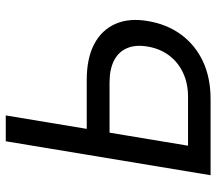

<svg xmlns="http://www.w3.org/2000/svg" viewBox="-63 -705 768 682"><g transform="rotate(-90 321.0 -364.0)"><path d="M179.7 -439.9H378.4Q454.6 -439.9 504.9 -413.6Q555.2 -387.2 576.9 -338.6Q598.6 -290 587.4 -224.1Q576.2 -155.3 539.3 -105Q502.4 -54.7 444.3 -27.3Q386.2 0 310.1 0H39.6L160.2 -727.5H252L144.5 -80.1H318.4Q365.7 -80.1 403.3 -97.7Q440.9 -115.2 465.1 -147.5Q489.3 -179.7 496.6 -223.6Q503.9 -265.6 491.2 -296.1Q478.5 -326.7 447.3 -342.8Q416 -358.9 369.1 -358.9H166.5Z"/></g></svg>

Font: Inter 18pt
Style: Italic
Weight: 400
Italic angle: -9.3988°
Designer: Rasmus Andersson
Foundry: rsms
Version: Version 4.001;git-66647c0bb